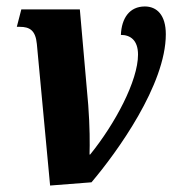

<svg xmlns="http://www.w3.org/2000/svg" viewBox="-20 -565 539 594"><path d="M135 9 263 -1C342 -94 493 -303 493 -459C493 -519 465 -545 428 -545C381 -545 356 -509 354 -457C383 -457 407 -441 407 -396C407 -315 336 -182 259 -87H257C258 -120 258 -173 253 -240L227 -536H46L32 -482H41C72 -482 90 -471 94 -429Z"/></svg>

Font: Noto Serif Condensed Extra
Style: Italic
Weight: 800
Width: 3
Italic angle: -12°
Designer: Monotype Design Team
Foundry: Monotype Imaging Inc.
Version: Version 1.901